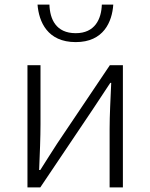

<svg xmlns="http://www.w3.org/2000/svg" viewBox="-20 -819 656 839"><path d="M100 0H156L386 -342C408 -375 440 -424 462 -457H466C463 -387 459 -315 459 -256V0H517V-534H460L230 -192C209 -159 177 -110 156 -76H151C154 -147 157 -219 157 -277V-534H100ZM311 -635C433 -635 470 -724 475 -799H425C423 -736 395 -674 311 -674C224 -674 198 -736 196 -799H144C150 -724 187 -635 311 -635Z"/></svg>

Font: Noto Sans TC Light
Style: Regular
Weight: 300
Designer: Ryoko NISHIZUKA 西塚涼子 (kana, bopomofo & ideographs); Paul D. Hunt (Latin, Greek & Cyrillic); Sandoll Communications 산돌커뮤니
Foundry: Adobe
Version: Version 2.004;hotconv 1.0.118;makeotfexe 2.5.65603